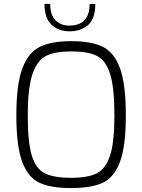

<svg xmlns="http://www.w3.org/2000/svg" viewBox="-20 -949 722 975"><path d="M63 -363Q63 -520 93.5 -601.5Q124 -683 183 -711.5Q242 -740 341 -740Q443 -740 501.5 -711.5Q560 -683 589.5 -602Q619 -521 619 -363Q619 -206 589 -126.5Q559 -47 501 -20.5Q443 6 341 6Q239 6 181 -20.5Q123 -47 93 -126.5Q63 -206 63 -363ZM561 -363Q561 -505 539 -574Q517 -643 471.5 -665.5Q426 -688 341 -688Q260 -688 214.5 -665.5Q169 -643 145 -573Q121 -503 121 -363Q121 -226 141.5 -159Q162 -92 207.5 -69Q253 -46 341 -46Q426 -46 471.5 -69Q517 -92 539 -159.5Q561 -227 561 -363ZM206 -929H235Q235 -873 262 -846Q289 -819 331 -819Q435 -819 435 -929H464Q464 -854 427.5 -822Q391 -790 334 -790Q278 -790 242 -823Q206 -856 206 -929Z"/></svg>

Font: Exo Light
Style: Regular
Weight: 300
Designer: Natanael Gama
Foundry: Natanael Gama
Version: Version 1.500; ttfautohint (v1.6)